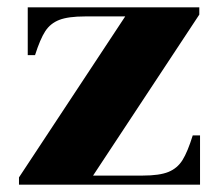

<svg xmlns="http://www.w3.org/2000/svg" viewBox="-20 -506 604 526"><path d="M371 -25Q417 -25 441.5 -35Q466 -45 480 -67.5Q494 -90 508 -135H528V0H32V-20L323 -461H213Q167 -461 142.5 -451.5Q118 -442 104 -420.5Q90 -399 76 -355H56V-486H526V-466L235 -25Z"/></svg>

Font: Chonburi
Style: Regular
Weight: 400
Designer: Thanarat Vachiruckul and Stawix Ruecha
Foundry: Cadson Demak & Katatrad
Version: Version 1.000